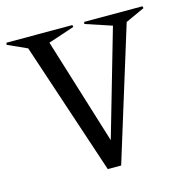

<svg xmlns="http://www.w3.org/2000/svg" viewBox="-120 -689 759 777"><g transform="rotate(-15 259.0 -300.0)"><path d="M-27.8 -591.8 -25.9 -600.1H250L252 -591.8L142.1 -555.2L279.8 -109.9L408.2 -555.2L297.9 -591.8L299.8 -600.1H543.9L545.9 -591.8L465.8 -555.2L293.9 0H237.8L53.2 -555.2Z"/></g></svg>

Font: Halibut Cnd
Style: Regular
Weight: 400
Width: 3
Designer: Matteo Maggi
Foundry: Collletttivo
Version: Version 3.080 | FøM Fix